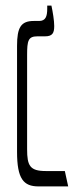

<svg xmlns="http://www.w3.org/2000/svg" viewBox="-20 -667 275 687"><path d="M118 0H224L212 -55H144C87 -55 77 -74 77 -133V-470C77 -522 81 -537 114 -537H141C168 -537 174 -549 174 -574C174 -593 169 -624 164 -647H149V-636C149 -608 143 -592 120 -592H101C55 -592 41 -569 41 -503V-124C41 -27 64 0 118 0Z"/></svg>

Font: Noto Serif Hebrew ExtraCondensed Light
Style: Regular
Weight: 300
Width: 2
Designer: Monotype Design Team
Foundry: Monotype Imaging Inc.
Version: Version 2.004